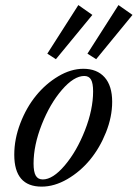

<svg xmlns="http://www.w3.org/2000/svg" viewBox="-20 -711 533 743"><path d="M196.3 -481.9 163.1 -503.4 283.2 -691.4 337.4 -653.3ZM352.1 -481.9 318.4 -503.4 438.5 -691.4 492.7 -653.3ZM141.1 11.2Q35.2 11.2 35.2 -112.3Q35.2 -172.9 58.6 -233.9Q82 -294.9 119.4 -340.8Q156.7 -386.7 205.6 -415.8Q254.4 -444.8 302.7 -444.8Q355.5 -444.8 384.8 -411.9Q414.1 -378.9 414.1 -316.9Q414.1 -258.8 390.1 -198.7Q366.2 -138.7 328.4 -92.8Q290.5 -46.9 240.5 -17.8Q190.4 11.2 141.1 11.2ZM145.5 -16.6Q184.6 -16.6 230.7 -71Q276.9 -125.5 308.6 -206.3Q340.3 -287.1 340.3 -357.4Q340.3 -388.7 332.3 -402.8Q324.2 -417 306.2 -417Q266.1 -417 219.7 -363.3Q173.3 -309.6 141.6 -229.2Q109.9 -148.9 109.9 -78.1Q109.9 -45.9 118.4 -31.2Q127 -16.6 145.5 -16.6Z"/></svg>

Font: Elstob
Style: Italic
Weight: 400
Italic angle: -20°
Designer: Peter S. Baker
Version: Version 1.015